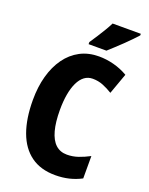

<svg xmlns="http://www.w3.org/2000/svg" viewBox="-171 -1016 862 1113"><g transform="rotate(20 260.5 -460.0)"><path d="M327 -590Q298 -590 276 -573.5Q254 -557 239 -525.5Q224 -494 216.5 -451Q209 -408 209 -355Q209 -280 223 -228.5Q237 -177 265 -151Q293 -125 335 -125Q371 -125 404.5 -136.5Q438 -148 472 -166V-28Q436 -9 396.5 0.5Q357 10 312 10Q222 10 162 -33.5Q102 -77 72 -159Q42 -241 42 -356Q42 -437 60.5 -504Q79 -571 114.5 -620.5Q150 -670 201 -697Q252 -724 317 -724Q363 -724 409 -712Q455 -700 496 -676L450 -548Q421 -566 391 -578Q361 -590 327 -590ZM499 -920Q487 -907 468.5 -887.5Q450 -868 428 -847Q406 -826 384.5 -806Q363 -786 345 -770H235V-783Q252 -808 268 -833Q284 -858 299 -883Q314 -908 325 -930H499Z"/></g></svg>

Font: Noto Sans Display Condensed ExtraBold
Style: Regular
Weight: 800
Width: 3
Designer: Monotype Design Team
Foundry: Monotype Imaging Inc.
Version: Version 2.003